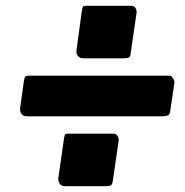

<svg xmlns="http://www.w3.org/2000/svg" viewBox="-20 -706 642 665"><path d="M371 -81Q369 -67 364 -64Q359 -61 342 -61H206Q193 -61 187 -69.5Q181 -78 182 -89L202 -229Q204 -240 207 -241.5Q210 -243 217 -243H374Q382 -243 387 -235.5Q392 -228 391 -219ZM570 -325Q569 -310 562 -306.5Q555 -303 538 -303H75Q60 -303 54 -312Q48 -321 50 -334L63 -427Q65 -438 68 -441Q71 -444 80 -444H565Q573 -444 579 -435.5Q585 -427 584 -418ZM433 -524Q432 -510 427 -507Q422 -504 405 -504H269Q256 -504 249.5 -512.5Q243 -521 245 -533L264 -672Q266 -683 269 -684.5Q272 -686 279 -686H436Q444 -686 449 -678.5Q454 -671 453 -662Z"/></svg>

Font: Libre Franklin Black
Style: Italic
Weight: 900
Italic angle: -8°
Designer: Pablo Impallari, Rodrigo Fuenzalida, Nhung Nguyen
Foundry: Impallari Type
Version: Version 3.000